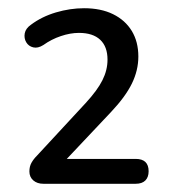

<svg xmlns="http://www.w3.org/2000/svg" viewBox="-20 -729 420 467"><path d="M85.5 -282Q70.5 -282 61 -290.2Q51.5 -298.5 51.5 -312Q51.5 -324 56.5 -333Q61.5 -342 70 -350.5L188.5 -478.5Q217 -509.5 229.2 -534Q241.5 -558.5 241.5 -584Q241.5 -615.5 223.8 -632.2Q206 -649 172 -649Q151 -649 128 -641.2Q105 -633.5 85.5 -619.5Q72 -611 60.8 -613.8Q49.5 -616.5 43.8 -626.2Q38 -636 40.2 -648Q42.5 -660 55.5 -669Q81.5 -688.5 116 -698.8Q150.5 -709 184.5 -709Q225.5 -709 255 -694.5Q284.5 -680 300.5 -653.8Q316.5 -627.5 316.5 -591.5Q316.5 -558 300.8 -525.8Q285 -493.5 250 -456.5L133.5 -333V-342.5H310Q341.5 -342.5 341.5 -312.5Q341.5 -298 333.5 -290Q325.5 -282 310 -282Z"/></svg>

Font: Nunito ExtraLight
Style: Regular
Weight: 200
Designer: Vernon Adams
Foundry: Vernon Adams
Version: Version 3.602;April 4, 2023;FontCreator 14.0.0.2856 64-bit